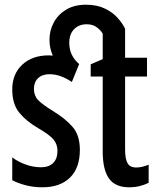

<svg xmlns="http://www.w3.org/2000/svg" viewBox="-20 -785 665 815"><path d="M160 10Q122 10 89.5 1.5Q57 -7 32 -20V-117Q55 -99 88 -87Q121 -75 154 -75Q187 -75 205.5 -93Q224 -111 224 -145Q224 -173 206.5 -193.5Q189 -214 142 -241Q92 -270 62 -306.5Q32 -343 32 -405Q32 -471 74.5 -510.5Q117 -550 187 -550Q196 -550 204 -549Q198 -563 194 -579.5Q190 -596 190 -616Q190 -656 208.5 -690Q227 -724 261.5 -744.5Q296 -765 345 -765Q391 -765 424.5 -749Q458 -733 479 -709.5Q500 -686 511 -663V-540H604V-460H511V-150Q511 -112 521 -93Q531 -74 559 -74Q582 -74 611 -86V-9Q593 0 572.5 5Q552 10 528 10Q469 10 442.5 -27.5Q416 -65 416 -142V-460H365V-512L416 -534V-642Q408 -656 391 -669Q374 -682 348 -682Q315 -682 294.5 -661Q274 -640 274 -603Q274 -549 316 -513L285 -437Q263 -452 239 -461Q215 -470 190 -470Q159 -470 141.5 -453Q124 -436 124 -408Q124 -379 141.5 -360.5Q159 -342 206 -313Q257 -282 288 -246.5Q319 -211 319 -149Q319 -72 277 -31Q235 10 160 10Z"/></svg>

Font: Noto Sans ExtraCondensed Medium
Style: Regular
Weight: 500
Width: 2
Designer: Monotype Design Team
Foundry: Monotype Imaging Inc.
Version: Version 2.013; ttfautohint (v1.8.4.7-5d5b)